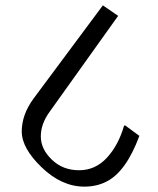

<svg xmlns="http://www.w3.org/2000/svg" viewBox="-20 -693 589 715"><path d="M294 2Q210 2 135.5 -69.5Q61 -141 61 -203.5Q61 -266 105 -326L363 -673L420 -634L165 -277Q132 -232 132 -185Q132 -138 173 -98.5Q214 -59 274.5 -59Q335 -59 378 -105.5Q421 -152 442 -225L446 -226L499 -187Q449 -52 375 -16Q339 2 294 2Z"/></svg>

Font: Halant
Style: Regular
Weight: 400
Designer: Hitesh Malaviya (Devanagari), Satya Rajpurohit (Latin)
Foundry: Indian Type Foundry
Version: Version 1.101;PS 1.0;hotconv 1.0.78;makeotf.lib2.5.61930; tt